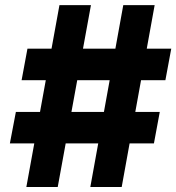

<svg xmlns="http://www.w3.org/2000/svg" viewBox="-20 -748 705 768"><path d="M341.3 0 473.1 -727.5H598.6L466.8 0ZM19.5 -174.3 43.5 -300.3H619.1L595.7 -174.3ZM85.4 0 217.8 -727.5H343.8L210.9 0ZM66.4 -427.2 89.8 -553.2H665L641.6 -427.2Z"/></svg>

Font: Inter ExtraBold
Style: Italic
Weight: 800
Italic angle: -9.3988°
Designer: Rasmus Andersson
Foundry: rsms
Version: Version 4.001;git-66647c0bb